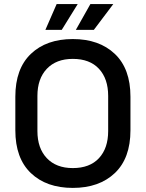

<svg xmlns="http://www.w3.org/2000/svg" viewBox="-20 -905 713 939"><path d="M336 14Q207 14 131 -58.5Q55 -131 55 -268V-432Q55 -569 131 -641.5Q207 -714 336 -714Q465 -714 541.5 -641.5Q618 -569 618 -432V-268Q618 -131 541.5 -58.5Q465 14 336 14ZM336 -83Q419 -83 464 -131.5Q509 -180 509 -264V-436Q509 -520 464 -568.5Q419 -617 336 -617Q255 -617 209 -568.5Q163 -520 163 -436V-264Q163 -180 209 -131.5Q255 -83 336 -83ZM351 -759 422 -885H534L439 -759ZM202 -759 257 -885H360L282 -759Z"/></svg>

Font: Space Grotesk Medium
Style: Regular
Weight: 500
Designer: Florian Karsten
Foundry: Florian Karsten
Version: Version 2.000